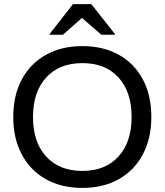

<svg xmlns="http://www.w3.org/2000/svg" viewBox="-20 -911 807 941"><path d="M383.3 10Q280.8 10 204.6 -32.9Q128.3 -75.8 86.7 -154.2Q45 -232.5 45 -337.5Q45 -443.3 86.7 -521.2Q128.3 -599.2 204.6 -642.1Q280.8 -685 383.3 -685Q486.7 -685 562.9 -642.1Q639.2 -599.2 680.4 -521.2Q721.7 -443.3 721.7 -337.5Q721.7 -232.5 680 -154.2Q638.3 -75.8 562.1 -32.9Q485.8 10 383.3 10ZM383.3 -73.3Q496.7 -73.3 560.8 -144.2Q625 -215 625 -337.5Q625 -460.8 560.8 -531.2Q496.7 -601.7 383.3 -601.7Q270.8 -601.7 206.3 -531.2Q141.7 -460.8 141.7 -337.5Q141.7 -214.2 206.3 -143.8Q270.8 -73.3 383.3 -73.3ZM223.3 -740.8V-744.2L337.5 -890.8H427.5L543.3 -744.2V-740.8H476.7L381.7 -823.3L288.3 -740.8Z"/></svg>

Font: Funnel Display
Style: Regular
Weight: 400
Designer: NORD ID, Kristian Moeller
Foundry: Dicotype
Version: Version 1.000